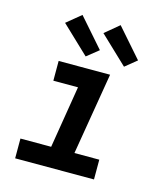

<svg xmlns="http://www.w3.org/2000/svg" viewBox="-114 -859 828 948"><g transform="rotate(15 300.0 -385.0)"><path d="M52 0V-101H209L261 -419H135V-520H398L328 -101H455V0ZM454 -576 313 -710 385 -770 513 -624ZM258 -576 117 -710 190 -770 318 -624Z"/></g></svg>

Font: Iosevka SS04 Extended Oblique
Style: Bold
Weight: 700
Width: 7
Italic angle: -9°
Monospace: yes
Designer: Belleve Invis
Foundry: Belleve Invis
Version: Version 19.0.0; ttfautohint (v1.8.4)